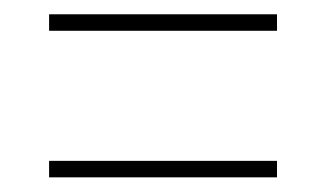

<svg xmlns="http://www.w3.org/2000/svg" viewBox="-20 -412 445 262"><path d="M47 -370V-392.5H358V-370ZM47 -170V-192.5H358V-170Z"/></svg>

Font: Imbue 50pt Light
Style: Regular
Weight: 300
Designer: Tyler Finck
Foundry: Etcetera Type Company
Version: Version 1.102; ttfautohint (v1.8.3)